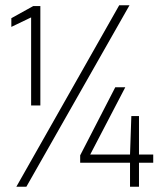

<svg xmlns="http://www.w3.org/2000/svg" viewBox="-20 -708 627 728"><path d="M98 -308V-642L23 -606V-639L106 -685H133V-308ZM42 0 432 -688H471L80 0ZM473 0V-91H284V-119L417 -377H455L322 -122H473L478 -268H507V-122H561V-91H507V0Z"/></svg>

Font: Saira Semi Condensed Thin
Style: Regular
Weight: 100
Width: 4
Designer: Hector Gatti with collaboration of the Omnibus-Type team
Foundry: Omnibus-Type
Version: Version 1.001; ttfautohint (v1.8)